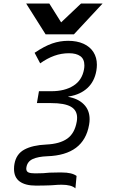

<svg xmlns="http://www.w3.org/2000/svg" viewBox="-20 -923 640 1082"><path d="M326.5 118Q307.5 118 278.5 120.5Q273.5 120.5 261.5 121.5Q249 121.5 226 122.5L182.5 123Q123 123 91 99.8Q59 76.5 59 29Q59 13 61.5 0.5Q71.5 -55.5 117.5 -80.2Q163.5 -105 241 -108.5Q317 -112 359 -141.8Q401 -171.5 412.5 -237.5Q414.5 -248 414.5 -259.5Q414.5 -302 379 -322Q343.5 -342 268.5 -342H188L199.5 -409H270Q344.5 -409 393.5 -439.8Q442.5 -470.5 453.5 -532.5Q455.5 -543 455.5 -554.5Q455.5 -590 432.8 -606.5Q410 -623 369 -623Q325.5 -623 285.5 -608.5Q245.5 -594 206.5 -566L175 -625.5Q230.5 -663 274.2 -678Q318 -693 364 -693Q414 -693 450.5 -676.5Q487 -660 506.5 -629.5Q526 -599 526 -558Q526 -542 523 -524.5Q512.5 -464 473 -427.2Q433.5 -390.5 371.5 -380L362.5 -377.5Q419.5 -368 452.2 -335.2Q485 -302.5 485 -251Q485 -236 482 -219.5Q452.5 -49.5 246.5 -42.5Q195 -40.5 165 -27Q135 -13.5 129 18.5L128 27Q128 43 140 48.5Q152 54 177.5 54Q228.5 54 259 50Q279.5 49 308 49H328.5Q385.5 49 411.5 68.5L405 138.5Q382.5 118 326.5 118ZM127.5 -903H258L324.5 -797L436.5 -903H558L396.5 -729.5H237Z"/></svg>

Font: JuliaMono
Style: Bold Italic
Weight: 700
Italic angle: -9°
Monospace: yes
Designer: cormullion
Foundry: corm
Version: Version 0.057; ttfautohint (v1.8.4)